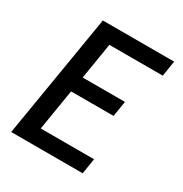

<svg xmlns="http://www.w3.org/2000/svg" viewBox="-171 -863 942 991"><g transform="rotate(30 300.0 -367.5)"><path d="M35 0 157 -735H582L567 -643H249L214 -428H466L451 -336H198L158 -92H476L461 0Z"/></g></svg>

Font: Iosevka Curly SmBdExObl
Style: Regular
Weight: 600
Width: 7
Italic angle: -9°
Monospace: yes
Designer: Belleve Invis
Foundry: Belleve Invis
Version: Version 11.1.0; ttfautohint (v1.8.3)